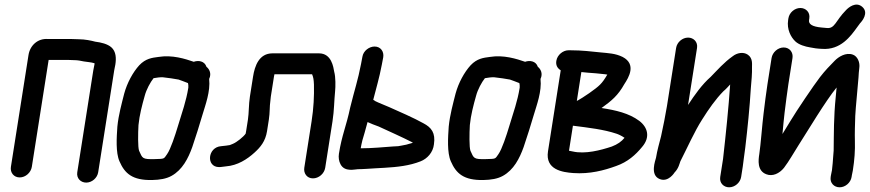

<svg xmlns="http://www.w3.org/2000/svg" viewBox="-20 -719 3702 817"><path d="M296.8 -463C310.5 -463 323.6 -460.3 337 -457.5C346.2 -455.6 367.4 -454.7 382.4 -449.8C382.4 -448.9 382.2 -447.2 382 -445C380.2 -437.6 378.4 -428.4 376.9 -419L308.8 14C304.7 40 323.8 58 346.9 58C371.2 58 394 38.3 397.8 14L465.9 -419C467.4 -428.9 469.6 -436.4 470.8 -444C475 -470.9 474.2 -499.8 453.7 -517.8C437.1 -532.3 409.7 -538.6 385.6 -541.6C367.1 -546.4 342.5 -551.8 314.6 -552C306.1 -552.6 294 -553 283.9 -553H184C140.6 -556.4 107.7 -525.7 101.3 -485L26.4 -9C22.6 15.1 38.6 36 63.8 36C89 36 111.6 15.1 115.4 -9L187 -464H270C279.4 -464 288 -463 296.8 -463Z M781.4 -346C772 -287.2 755.3 -243.1 736.8 -181.5C725.2 -142.9 706 -84.2 691 -63.1C676.3 -42.4 681.7 -43.2 638.9 -42C584.4 -40.5 586.4 -45.5 571.8 -77.6C566.4 -92.3 567.2 -152 569.3 -187C573.3 -228.5 584.6 -271.7 595.8 -311.2C602.8 -338.3 619.8 -369.1 633.4 -386.3C646.5 -388.7 662.4 -390.9 673.5 -390.1C684 -389.3 734 -382.2 740.1 -380.4C750.5 -377.4 763.8 -371.1 780 -365.4C781.3 -359.3 782 -354 781.4 -346ZM804.4 -456.1C768 -468.6 712.8 -486.4 654.1 -476.7C627 -473.2 599.9 -470.1 572.6 -441.3C545.6 -411.6 521.1 -366.9 508.5 -320.6C498 -278.8 484.3 -230 479.4 -180.1C476.4 -135.7 471.7 -69.5 488.6 -32.1C510.8 19.1 543.3 48.8 627.2 47C659.9 46.3 687.2 41.9 709.8 29.4C756 3.9 780.8 -44.7 798.2 -93.3C813.1 -136.8 829.1 -188.2 841.4 -230.1C853.8 -272 876 -329.8 870 -383.1C881.5 -407.2 869.5 -426.3 858.6 -434.7C850.5 -459.7 824 -463.1 804.4 -456.1Z M1056.8 -393 1043.4 -308C1038.1 -274.4 1039.4 -238.2 1035 -210L1027.3 -161C1026.3 -154.4 1025.6 -151 1025.3 -150.3C1016.3 -136.8 987.2 -113.5 971 -107L957.9 -101.7C952.2 -100.5 933.1 -98 930.4 -98C927.4 -98 924.2 -97.4 921.4 -97C863.1 -93.2 855.8 -8 912.3 -8C923.4 -8 928 -10 941.7 -11.1C990.7 -14.8 1031.8 -41.2 1063.2 -69.9C1087.9 -92.4 1109.5 -117.5 1116.3 -161L1124 -210C1128.8 -240.3 1126.9 -266.6 1130.3 -288C1131.3 -294.3 1131.2 -300.1 1132.4 -308L1145.8 -393C1146.3 -396.2 1146.8 -399 1147.8 -403H1308C1313.1 -390.1 1314.9 -382.7 1315.9 -359.3C1317.1 -310.7 1314.6 -258.4 1305.9 -203L1274.8 -5C1271.2 18 1285.7 40 1311.7 40C1336.5 40 1359.9 19.8 1363.8 -5L1394.9 -203C1402.2 -249.3 1401.9 -292.5 1405.9 -330.3C1408 -350.5 1408.4 -391.6 1402.2 -413.3C1398.7 -433 1391.1 -492 1337.4 -492H1139.4C1082.3 -492 1063.9 -438.4 1056.8 -393Z M1544 -199.6C1558.2 -193 1574.9 -186.5 1591.5 -180.6C1626.5 -164.5 1695.7 -133.3 1730.2 -115.5C1732.6 -114.2 1734.2 -113.3 1737.1 -111.5C1729.2 -109.1 1714.9 -105 1708.7 -103.4L1688.7 -99.5C1676.8 -97.2 1672.4 -96 1656.1 -96C1655.6 -96 1654.8 -96 1654.2 -95.9C1609.8 -92.6 1561.2 -88 1516.8 -88C1515.8 -88 1515.9 -88 1514.9 -88C1516.8 -99.2 1518.6 -108 1522 -121.8C1528.6 -142.6 1535 -166.8 1544 -199.6ZM1573.9 -521C1550.9 -521 1526 -502.7 1522.1 -477.4L1516.3 -446.8C1503.2 -377.9 1487.9 -334.3 1470.2 -261.7C1453.8 -182.6 1434.6 -144 1422.2 -65C1419.7 -48.9 1422 -33.3 1429 -20C1446.9 14.4 1490.7 1 1502.8 1C1525.5 1 1560.1 -2 1579.9 -3L1616.2 -5C1670.5 -8.2 1722.3 -13.7 1769.6 -32.5C1797.9 -43.5 1822.7 -70.3 1826.5 -104.9C1833.8 -153.4 1815.8 -176.6 1781.8 -194.4C1744.2 -215.7 1674.5 -246.3 1636.4 -263.1C1617.6 -271.5 1590.5 -281.6 1576.7 -288.8C1575.5 -289.7 1574 -291.1 1568.2 -294.4C1580.6 -343.7 1593.8 -385.8 1604.8 -444.2L1610.8 -475.6C1614.5 -499.4 1600 -521 1573.9 -521Z M2191.4 -346C2182 -287.2 2165.3 -243.1 2146.8 -181.5C2135.2 -142.9 2116 -84.2 2101 -63.1C2086.3 -42.4 2091.7 -43.2 2048.9 -42C1994.4 -40.5 1996.4 -45.5 1981.8 -77.6C1976.4 -92.3 1977.2 -152 1979.3 -187C1983.3 -228.5 1994.6 -271.7 2005.8 -311.2C2012.8 -338.3 2029.8 -369.1 2043.4 -386.3C2056.5 -388.7 2072.4 -390.9 2083.5 -390.1C2094 -389.3 2144 -382.2 2150.1 -380.4C2160.5 -377.4 2173.8 -371.1 2190 -365.4C2191.3 -359.3 2192 -354 2191.4 -346ZM2214.4 -456.1C2178 -468.6 2122.8 -486.4 2064.1 -476.7C2037 -473.2 2009.9 -470.1 1982.6 -441.3C1955.6 -411.6 1931.1 -366.9 1918.5 -320.6C1908 -278.8 1894.3 -230 1889.4 -180.1C1886.4 -135.7 1881.7 -69.5 1898.6 -32.1C1920.8 19.1 1953.3 48.8 2037.2 47C2069.9 46.3 2097.2 41.9 2119.8 29.4C2166 3.9 2190.8 -44.7 2208.2 -93.3C2223.1 -136.8 2239.1 -188.2 2251.4 -230.1C2263.8 -272 2286 -329.8 2280 -383.1C2291.5 -407.2 2279.5 -426.3 2268.6 -434.7C2260.5 -459.7 2234 -463.1 2214.4 -456.1Z M2347.3 -460C2344.5 -442.2 2351.1 -429.1 2366 -419.8L2311.8 -75C2299.5 3.2 2372.9 14.1 2420 17.4C2489.5 22.3 2550.7 6.1 2601.8 -12.6C2650.9 -29.7 2684.4 -59.8 2712.4 -93.9C2748.6 -136.1 2735.5 -178 2700.1 -204.8C2656 -237.6 2599.8 -250.1 2539.7 -259.4C2583.1 -290.6 2610 -313.2 2636.6 -360.9C2655.4 -389.4 2689 -445.4 2629.6 -476.6C2598.3 -492.1 2568.6 -492.6 2536.5 -495.9C2496 -500 2455.8 -505 2409.4 -505H2398.4C2376.5 -505 2351.4 -486.1 2347.3 -460ZM2417.9 -184.1C2485.6 -175.5 2549.2 -168.2 2603.2 -150.1C2610.6 -147.8 2625.5 -141.1 2637.5 -132.6C2624.4 -116.6 2608.1 -104.9 2583.2 -95.4C2536.1 -79.7 2470 -62.2 2416.9 -74.5C2409.7 -76 2405.3 -76.5 2401.2 -77.6ZM2434.5 -289.5 2453.8 -412.4C2471.4 -410.8 2492.6 -408.2 2515.2 -407.1L2554.4 -403.1C2558.2 -402.8 2559.5 -402.7 2564.2 -401.6C2541.1 -362 2530.7 -353.5 2487.3 -322.6C2465.1 -307.3 2448 -296.6 2440.8 -292.8C2439 -291.9 2436.5 -290.6 2434.5 -289.5Z M2857 -515 2818.1 -268C2812.9 -234.9 2800.5 -173 2792.9 -139C2784.9 -107.3 2776.8 -80.6 2771.5 -47.9C2768.9 -36.3 2744.6 25.6 2786.8 42.8C2824.3 58.2 2850.3 15 2850.3 15C2867.8 -2.6 2871.5 -23.5 2875.2 -32.8C2903.8 -88.7 2935.5 -160.2 2967.6 -210.2C2996.1 -255.7 3025.6 -297.4 3058.1 -330.6C3068.4 -339 3078.7 -350.6 3087 -359.6C3080 -258 3068.8 -149.5 3056.7 -42.5L3044.7 34C3040.6 60 3059.7 78 3082.7 78C3107 78 3129.8 58.3 3133.7 34L3140.6 -10C3142.2 -20.6 3143.6 -31.2 3145.2 -45.6C3146.6 -54.8 3148.8 -71 3151.3 -90.9C3161.1 -174.4 3170.2 -262.2 3174.9 -343.1C3177.7 -375.2 3180.8 -405.9 3179.9 -434.6C3179.6 -444.6 3184.2 -471.2 3162.1 -486.3C3142.5 -499.6 3115.8 -493.8 3098.2 -480C3060.3 -453.2 3033 -421.2 3004.1 -391.9C2966.8 -359.1 2936 -315.4 2907.8 -272.4L2946 -515C2950.1 -541 2930.9 -559 2907.9 -559C2883.6 -559 2860.8 -539.3 2857 -515Z M3334.8 -641 3333.7 -634C3327.4 -594 3345.4 -560.6 3364.5 -542.7C3379.7 -528.4 3406.3 -520.6 3427.4 -517.3L3450.6 -513.3C3458.9 -511.9 3468.2 -511.8 3477.4 -511.1C3557.2 -504.9 3600 -565.3 3627.7 -603.7C3633.3 -611.5 3638.6 -618.9 3639.7 -620C3647.5 -627.9 3678.4 -664.3 3649.2 -689.8C3621.7 -713.9 3589.8 -686.7 3579.6 -675.5C3535.1 -630.7 3533 -595.9 3497.8 -599.9L3475.9 -601.9C3436.1 -605.6 3419.9 -616.1 3422.7 -634L3423.8 -641C3427.9 -667 3408.7 -685 3385.7 -685C3361.4 -685 3338.6 -665.3 3334.8 -641ZM3608.9 7C3616.2 -39.2 3619 -77.5 3617.7 -121.6C3616.8 -149.5 3618.1 -191.3 3619.3 -226C3620.6 -257.6 3630.7 -355.5 3633.1 -389.2C3634.1 -403.2 3634.5 -416.5 3636.4 -429C3640.3 -453.7 3628.9 -479 3609.7 -486.3C3579.2 -497.8 3547.4 -476.5 3532.2 -460.9C3510.8 -439.3 3490.9 -418.8 3469.1 -390.6C3443.2 -357.1 3368.3 -246 3344.5 -206C3332.3 -185.6 3321.7 -168.2 3309.5 -148.8C3312.6 -181.9 3315.8 -216.8 3318.5 -238.8L3326.6 -302.8C3329.4 -324.5 3332 -343.7 3334.6 -360L3352.2 -472C3356 -496.1 3340 -517 3314.8 -517C3289.6 -517 3267 -496.1 3263.2 -472L3245.6 -360C3242.8 -342.3 3240 -322.4 3237.2 -300.2L3229.2 -236.2C3223.3 -190.2 3216.9 -101.1 3210.9 -63C3207.1 -38.7 3200.9 7.7 3240.9 22.5C3267.2 33 3296.3 19.5 3315.9 -4.7C3338.5 -34.5 3357.5 -69.2 3377.3 -100.1C3419.1 -165.5 3492.6 -288.8 3539.9 -346.7C3539 -335.9 3537.9 -323.1 3536.2 -306.6C3527.3 -219.2 3528.5 -152 3527.4 -78.3L3525.4 -53.1C3524 -36.1 3522.8 -12.7 3520.2 5.1C3518.5 12.7 3516.6 21.8 3515.8 27L3514.7 34C3510.6 59.6 3529.4 78 3552.7 78C3577.4 78 3599.9 57.9 3603.7 34L3604.8 27C3605.1 24.6 3607.6 15.4 3608.9 7Z"/></svg>

Font: Just Breathe
Style: BdObl3
Weight: 400
Foundry: Cannot Into Space Fonts
Version: Version 0.72